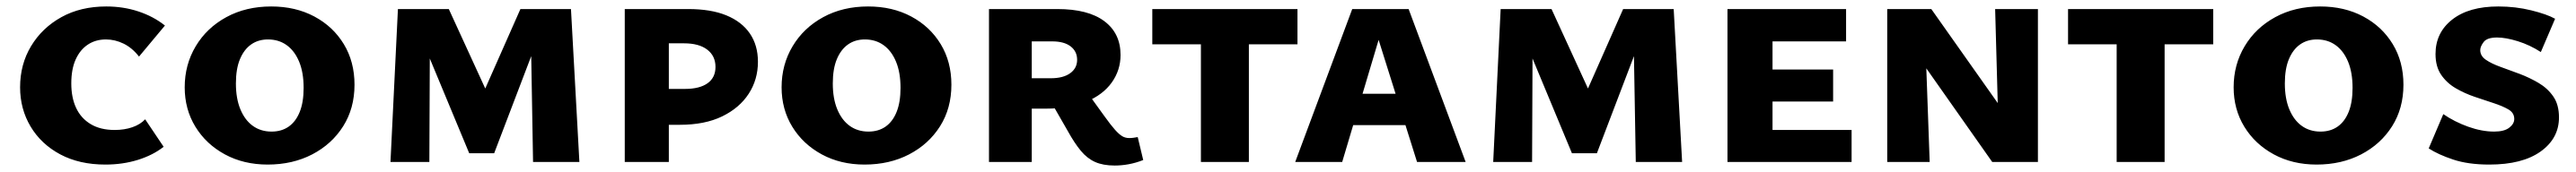

<svg xmlns="http://www.w3.org/2000/svg" viewBox="-20 -501 7949 532"><path d="M305 8Q225 8 166 -23.5Q107 -55 74.5 -109.5Q42 -164 42 -231Q42 -302 76 -358.5Q110 -415 169.5 -448Q229 -481 308 -481Q361 -481 407.5 -465.5Q454 -450 489 -422L409 -326Q388 -353 361.5 -366Q335 -379 307 -379Q275 -379 251 -363Q227 -347 213.5 -317Q200 -287 200 -243Q200 -199 215 -167Q230 -135 260 -117Q290 -99 334 -99Q364 -99 388.5 -107.5Q413 -116 428 -132L485 -47Q452 -21 405.5 -6.5Q359 8 305 8Z M806 8Q732 8 674 -23.5Q616 -55 583 -109Q550 -163 550 -231Q550 -301 584 -358Q618 -415 678.5 -448Q739 -481 817 -481Q892 -481 950 -450Q1008 -419 1041 -364.5Q1074 -310 1074 -239Q1074 -166 1039 -110.5Q1004 -55 943.5 -23.5Q883 8 806 8ZM818 -94Q849 -94 871 -109.5Q893 -125 905 -155Q917 -185 917 -229Q917 -277 903 -310.5Q889 -344 864.5 -361.5Q840 -379 807 -379Q777 -379 755 -363.5Q733 -348 720.5 -318Q708 -288 708 -243Q708 -196 722 -162.5Q736 -129 760.5 -111.5Q785 -94 818 -94Z M1625 0 1618 -406 1655 -421 1505 -27H1428L1257 -439L1297 -473H1365L1506 -165H1450L1586 -473H1742L1768 0ZM1185 0 1208 -473H1307L1305 0Z M1908 0V-473H2104Q2174 -473 2221.5 -453.5Q2269 -434 2294 -397.5Q2319 -361 2319 -310Q2319 -255 2290.5 -211Q2262 -167 2208.5 -141Q2155 -115 2078 -115H1978V-226H2094Q2139 -226 2163.5 -243.5Q2188 -261 2188 -294Q2188 -328 2162.5 -347.5Q2137 -367 2091 -367H2044V0Z M2648 8Q2574 8 2516 -23.5Q2458 -55 2425 -109Q2392 -163 2392 -231Q2392 -301 2426 -358Q2460 -415 2520.5 -448Q2581 -481 2659 -481Q2734 -481 2792 -450Q2850 -419 2883 -364.5Q2916 -310 2916 -239Q2916 -166 2881 -110.5Q2846 -55 2785.5 -23.5Q2725 8 2648 8ZM2660 -94Q2691 -94 2713 -109.5Q2735 -125 2747 -155Q2759 -185 2759 -229Q2759 -277 2745 -310.5Q2731 -344 2706.5 -361.5Q2682 -379 2649 -379Q2619 -379 2597 -363.5Q2575 -348 2562.5 -318Q2550 -288 2550 -243Q2550 -196 2564 -162.5Q2578 -129 2602.5 -111.5Q2627 -94 2660 -94Z M3032 0V-473H3243Q3338 -473 3388 -435.5Q3438 -398 3438 -331Q3438 -284 3411 -246Q3384 -208 3332.5 -186.5Q3281 -165 3208 -165H3104V-259H3223Q3261 -259 3282.5 -274.5Q3304 -290 3304 -316Q3304 -342 3284 -357.5Q3264 -373 3227 -373H3164V0ZM3420 11Q3384 11 3359.5 0Q3335 -11 3315.5 -34.5Q3296 -58 3275 -96L3224 -185L3331 -221L3388 -142Q3408 -114 3421 -99.5Q3434 -85 3443.5 -79.5Q3453 -74 3465 -74Q3472 -74 3478.5 -75Q3485 -76 3491 -77L3508 -6Q3485 3 3463 7Q3441 11 3420 11Z M3686 0V-473H3834V0ZM3536 -364V-473H3984V-364Z M3977 0 4153 -473H4327L4503 0H4353L4218 -430H4250L4122 0ZM4081 -114 4115 -211H4345L4390 -114Z M5028 0 5021 -406 5058 -421 4908 -27H4831L4660 -439L4700 -473H4768L4909 -165H4853L4989 -473H5145L5171 0ZM4588 0 4611 -473H4710L4708 0Z M5311 0V-473H5450V0ZM5361 0V-99H5694V0ZM5361 -187V-286H5637V-187ZM5361 -373V-473H5677V-373Z M5804 0V-473H5918L5935 0ZM6186 0H6128L5859 -383V-473H5940L6179 -134ZM6269 -473V0H6150L6137 -473Z M6512 0V-473H6660V0ZM6362 -364V-473H6810V-364Z M7129 8Q7055 8 6997 -23.5Q6939 -55 6906 -109Q6873 -163 6873 -231Q6873 -301 6907 -358Q6941 -415 7001.5 -448Q7062 -481 7140 -481Q7215 -481 7273 -450Q7331 -419 7364 -364.5Q7397 -310 7397 -239Q7397 -166 7362 -110.5Q7327 -55 7266.5 -23.5Q7206 8 7129 8ZM7141 -94Q7172 -94 7194 -109.5Q7216 -125 7228 -155Q7240 -185 7240 -229Q7240 -277 7226 -310.5Q7212 -344 7187.5 -361.5Q7163 -379 7130 -379Q7100 -379 7078 -363.5Q7056 -348 7043.5 -318Q7031 -288 7031 -243Q7031 -196 7045 -162.5Q7059 -129 7083.5 -111.5Q7108 -94 7141 -94Z M7739 -133Q7739 -152 7721 -162.5Q7703 -173 7675.5 -182Q7648 -191 7617 -201.5Q7586 -212 7558.5 -228Q7531 -244 7513.5 -269.5Q7496 -295 7496 -334Q7496 -400 7547.5 -440.5Q7599 -481 7690 -481Q7743 -481 7791.5 -469Q7840 -457 7865 -443L7821 -340Q7787 -362 7750 -373.5Q7713 -385 7686 -385Q7655 -385 7644.5 -371Q7634 -357 7634 -346Q7634 -328 7651.5 -316Q7669 -304 7697 -294Q7725 -284 7755.5 -272.5Q7786 -261 7814 -244.5Q7842 -228 7859.5 -202.5Q7877 -177 7877 -138Q7877 -73 7820.5 -32.5Q7764 8 7662 8Q7597 8 7550.5 -7.5Q7504 -23 7475 -42L7520 -148Q7555 -124 7597 -109Q7639 -94 7677 -94Q7708 -94 7723.5 -106Q7739 -118 7739 -133Z"/></svg>

Font: Ysabeau SC ExtraBold
Style: Regular
Weight: 800
Designer: Christian Thalmann (Catharsis Fonts)
Version: Version 2.001;gftools[0.9.30]; featfreeze: smcp